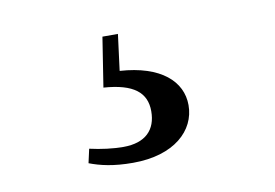

<svg xmlns="http://www.w3.org/2000/svg" viewBox="-41 -63 525 366"><g transform="rotate(-10 221.0 120.5)"><path d="M160 93C218 97 242 117 242 153C242 189 221 211 178 211C158 211 135 208 113 203L107 230C128 238 153 244 191 244C271 244 314 203 314 154C314 108 275 72 196 67L205 -3H175Z"/></g></svg>

Font: Noto Serif JP SemiBold
Style: Regular
Weight: 600
Designer: Ryoko NISHIZUKA 西塚涼子 (kana & ideographs); Frank Grießhammer (Latin, Greek & Cyrillic); Wenlong ZHANG 张文龙 (bopomofo); San
Foundry: Adobe
Version: Version 2.001;hotconv 1.1.0;makeotfexe 2.6.0